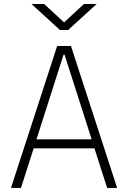

<svg xmlns="http://www.w3.org/2000/svg" viewBox="-20 -918 626 938"><path d="M33.7 0 259.3 -693.4H326.7L552.2 0H503.4L441.4 -193.4H144.5L82.5 0ZM158.2 -237.3H427.7L295.4 -650.9H290.5ZM272.9 -771.5 133.8 -898.4H195.8L293 -808.6L390.1 -898.4H452.1L313 -771.5Z"/></svg>

Font: Cascadia Code ExtraLight
Style: Regular
Weight: 200
Monospace: yes
Designer: Aaron Bell
Foundry: Saja Typeworks
Version: Version 2407.024; ttfautohint (v1.8.4)